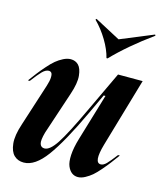

<svg xmlns="http://www.w3.org/2000/svg" viewBox="-112 -819 764 912"><g transform="rotate(15 270.0 -362.5)"><path d="M9.8 -370.1Q29.3 -396.5 41.5 -412.4Q53.7 -428.2 74 -451.4Q94.2 -474.6 109.9 -487.5Q125.5 -500.5 144.8 -510.3Q164.1 -520 181.2 -520Q204.6 -520 219.5 -504.6Q234.4 -489.3 238 -453.9Q241.7 -418.5 222.2 -360.8L152.8 -151.9Q141.1 -110.4 146.5 -94.2Q151.9 -78.1 168.9 -78.1Q195.3 -78.1 228 -127.9Q260.7 -177.7 320.8 -306.2L416 -507.8H537.1L438 -168Q411.1 -74.2 446.8 -74.2Q460 -74.2 474.1 -88.6Q488.3 -103 515.1 -138.2H523.9Q502.9 -109.9 492.2 -95.5Q481.4 -81.1 460.7 -56.9Q439.9 -32.7 425.3 -20.3Q410.6 -7.8 392.1 2.2Q373.5 12.2 356.9 12.2Q340.3 12.2 327.4 2.7Q314.5 -6.8 306.2 -26.4Q297.9 -45.9 299.8 -81.5Q301.8 -117.2 315.9 -164.1L384.8 -394H376L330.1 -295.9Q255.9 -137.7 200.9 -62.7Q146 12.2 90.8 12.2Q61.5 12.2 43 -5.9Q24.4 -23.9 20.3 -62.5Q16.1 -101.1 36.1 -161.1L103 -369.1Q111.3 -395 111.8 -411.6Q112.3 -428.2 107.4 -434.1Q102.5 -439.9 94.2 -439.9Q79.1 -439.9 62.5 -423.1Q45.9 -406.2 19 -370.1ZM245.1 -731.9 249 -736.8 375 -669.9 537.1 -736.8 540 -731.9Q425.8 -649.4 348.1 -568.8H342.8Q333 -608.9 306.6 -652.8Q280.3 -696.8 245.1 -731.9Z"/></g></svg>

Font: Nyght Serif Medium Italic
Style: Regular
Weight: 500
Italic angle: -16°
Designer: Maksym Kobuzan
Version: Version 0.410;Glyphs 3.1.2 (3151)